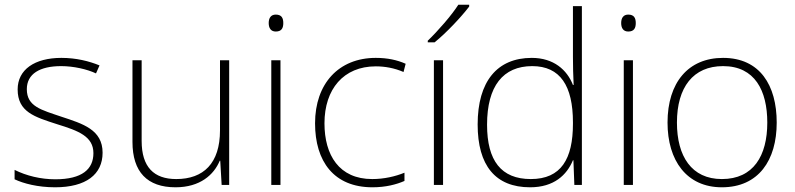

<svg xmlns="http://www.w3.org/2000/svg" viewBox="-20 -786 3380 816"><path d="M416 -137C416 -235 332 -260 241 -290C156 -319 94 -333 94 -407C94 -472 149 -505 240 -505C292 -505 350 -492 388 -474L403 -508C359 -526 304 -540 241 -540C127 -540 55 -490 55 -406C55 -310 127 -289 223 -258C314 -230 377 -206 377 -135C377 -67 329 -24 215 -24C153 -24 92 -39 42 -64V-24C80 -6 141 10 214 10C346 10 416 -45 416 -137Z M954 -530H915V-232C915 -92 845 -25 729 -25C634 -25 582 -76 582 -187V-530H543V-183C543 -55 606 10 726 10C830 10 889 -43 914 -103H916L922 0H954Z M1152 -724C1131 -724 1122 -709 1122 -688C1122 -667 1131 -652 1152 -652C1177 -652 1184 -667 1184 -688C1184 -709 1177 -724 1152 -724ZM1172 -530H1133V0H1172Z M1563 10C1619 10 1665 -2 1699 -17V-52C1660 -36 1612 -25 1562 -25C1421 -25 1359 -127 1359 -262C1359 -407 1440 -504 1577 -504C1615 -504 1656 -497 1695 -480L1704 -515C1668 -531 1627 -540 1577 -540C1419 -540 1319 -430 1319 -262C1319 -100 1399 10 1563 10Z M1974 -758V-766H1928C1901 -723 1840 -653 1798 -613V-606H1827C1879 -648 1941 -715 1974 -758ZM1863 0V-530H1824V0Z M2233 10C2334 10 2389 -42 2415 -105H2417L2421 0H2453V-760H2415V-544C2415 -506 2416 -464 2418 -425H2415C2390 -489 2333 -540 2240 -540C2093 -540 2010 -440 2010 -257C2010 -83 2085 10 2233 10ZM2236 -25C2110 -25 2050 -103 2050 -256C2050 -420 2118 -505 2242 -505C2361 -505 2415 -421 2415 -266V-260C2415 -111 2365 -25 2236 -25Z M2650 -724C2629 -724 2620 -709 2620 -688C2620 -667 2629 -652 2650 -652C2675 -652 2682 -667 2682 -688C2682 -709 2675 -724 2650 -724ZM2670 -530H2631V0H2670Z M3281 -265C3281 -423 3210 -540 3053 -540C2905 -540 2817 -435 2817 -265C2817 -104 2898 10 3048 10C3204 10 3281 -105 3281 -265ZM2857 -265C2857 -415 2926 -505 3053 -505C3188 -505 3241 -401 3241 -265C3241 -124 3182 -25 3048 -25C2919 -25 2857 -122 2857 -265Z"/></svg>

Font: Noto Sans Telugu ExtraLight
Style: Regular
Weight: 200
Designer: Jelle Bosma - Monotype Design Team
Foundry: Monotype Imaging Inc.
Version: Version 2.005